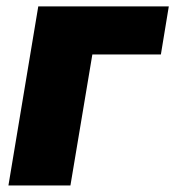

<svg xmlns="http://www.w3.org/2000/svg" viewBox="-20 -565 534 585"><path d="M494.3 -545.5 470.2 -399.1H261.4L194.6 0H5.7L96.6 -545.5Z"/></svg>

Font: Karasuma Gothic
Style: Italic
Weight: 900
Italic angle: -9.39999°
Designer: Rasmus Andersson / Ryoko Nishizuka
Foundry: Genbu
Version: Version 1.00